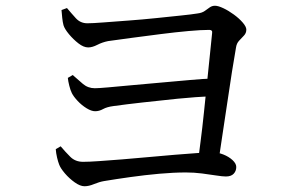

<svg xmlns="http://www.w3.org/2000/svg" viewBox="-20 -694 1040 668"><path d="M668 -125Q672 -157 678 -203Q684 -249 689.5 -302.5Q695 -356 700.5 -408.5Q706 -461 710.5 -505.5Q715 -550 718 -579Q720 -590 708 -590Q680 -590 635.5 -586Q591 -582 540 -575.5Q489 -569 440 -562.5Q391 -556 356 -551Q336 -547 318.5 -538Q301 -529 287 -529Q271 -529 253 -543Q235 -557 220 -575Q205 -593 201 -606Q198 -617 196.5 -632Q195 -647 194 -659L213 -666Q228 -648 244 -630.5Q260 -613 284 -613Q302 -613 340.5 -616Q379 -619 427 -622.5Q475 -626 523 -631Q571 -636 609.5 -640Q648 -644 666 -647Q683 -649 692.5 -656Q702 -663 710 -668.5Q718 -674 728 -674Q739 -674 757 -665.5Q775 -657 793.5 -643.5Q812 -630 824.5 -615.5Q837 -601 837 -591Q837 -579 829 -570.5Q821 -562 812 -552.5Q803 -543 801 -528Q795 -495 787 -444Q779 -393 770.5 -335Q762 -277 753.5 -222Q745 -167 739 -125ZM274 -46Q259 -46 240 -59.5Q221 -73 206 -90.5Q191 -108 186 -121Q182 -131 178.5 -146Q175 -161 174 -175L191 -185Q207 -166 224.5 -148.5Q242 -131 269 -131Q290 -131 325 -133.5Q360 -136 405 -139.5Q450 -143 497 -147.5Q544 -152 588 -155.5Q632 -159 666.5 -161.5Q701 -164 720 -164Q738 -164 757 -156.5Q776 -149 789 -137Q802 -125 802 -113Q802 -99 793 -89.5Q784 -80 766 -80Q754 -80 732 -83.5Q710 -87 682.5 -90.5Q655 -94 627 -94Q584 -94 534 -89.5Q484 -85 434 -78Q384 -71 342 -64Q325 -61 307 -53.5Q289 -46 274 -46ZM311 -307Q298 -307 281 -317.5Q264 -328 250 -343Q236 -358 230 -370Q225 -380 221 -396Q217 -412 216 -423L233 -433Q250 -418 268 -402.5Q286 -387 310 -387Q322 -387 356 -390Q390 -393 438 -397.5Q486 -402 538.5 -406.5Q591 -411 639.5 -415.5Q688 -420 724 -421L720 -359Q661 -357 597.5 -350.5Q534 -344 476 -337.5Q418 -331 375 -325Q352 -322 338.5 -314.5Q325 -307 311 -307Z"/></svg>

Font: Noto Serif SC ExtraLight Medium
Style: Regular
Weight: 500
Version: Version 2.002-H1;hotconv 1.1.0;makeotfexe 2.6.0